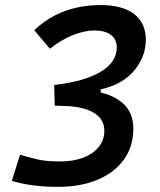

<svg xmlns="http://www.w3.org/2000/svg" viewBox="-20 -723 626 753"><path d="M208 9.8Q151.9 9.8 106.2 3.4Q60.5 -2.9 26.4 -13.7L58.6 -116.2Q86.9 -107.9 122.3 -98.9Q157.7 -89.8 214.8 -89.8Q267.6 -89.8 306.4 -104.7Q345.2 -119.6 367.2 -146.7Q389.2 -173.8 389.2 -210Q389.2 -257.3 345.5 -282.2Q301.8 -307.1 221.2 -307.6L194.8 -308.6L192.4 -389.6L341.8 -365.7Q415.5 -356.9 459.2 -320.3Q502.9 -283.7 502.9 -218.3Q502.9 -149.4 466.6 -98.1Q430.2 -46.9 363.8 -18.6Q297.4 9.8 208 9.8ZM194.8 -308.6 192.4 -389.6Q312.5 -403.8 375.2 -441.7Q438 -479.5 438 -537.1Q438 -568.4 415.3 -585.9Q392.6 -603.5 349.6 -603.5Q312.5 -603.5 266.8 -585.7Q221.2 -567.9 175.8 -531.7L114.3 -604.5Q169.4 -656.2 234.6 -679.7Q299.8 -703.1 374.5 -703.1Q460.4 -703.1 506.1 -668Q551.8 -632.8 551.8 -566.9Q551.8 -500.5 506.1 -446Q460.4 -391.6 375 -372.6V-308.6Z"/></svg>

Font: Cascadia Mono Medium
Style: Italic
Weight: 500
Italic angle: -10°
Monospace: yes
Designer: Aaron Bell
Foundry: Saja Typeworks
Version: Version 2407.024